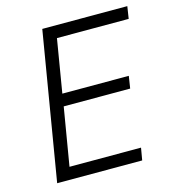

<svg xmlns="http://www.w3.org/2000/svg" viewBox="-105 -789 803 879"><g transform="rotate(-15 296.5 -350.0)"><path d="M175 -700H578L569 -642H229L187 -390H502L493 -332H178L132 -58H471L461 0H58Z"/></g></svg>

Font: Oak Sans Light Italic
Style: Regular
Weight: 400
Italic angle: -9.5°
Foundry: Erik Kennedy, Walven
Version: Version 1.000;Glyphs 3.1.2 (3151)